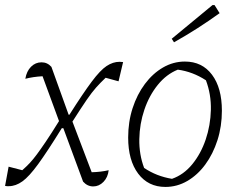

<svg xmlns="http://www.w3.org/2000/svg" viewBox="-29 -730 941 758"><path d="M400 -58Q397 -30 379.5 -12Q362 6 339 6Q316 6 299 -13L221 -224H215Q158 -132 122 -82.5Q86 -33 59.5 -14Q33 5 6 5Q2 5 -1.5 5Q-5 5 -9 4L5 -72L59 -58Q76 -73 89 -87Q102 -101 116.5 -120.5Q131 -140 152 -171Q173 -202 204 -252L139 -429Q102 -427 71 -419Q76 -449 93.5 -466.5Q111 -484 135 -484Q158 -484 174 -466L242 -277H245Q299 -362 333 -407.5Q367 -453 392 -469.5Q417 -486 443 -486Q446 -486 449.5 -485.5Q453 -485 457 -485L439 -409L388 -423Q367 -403 350.5 -384.5Q334 -366 313 -335.5Q292 -305 257 -250L333 -50Q370 -51 400 -58Z M624 8Q556 8 516.5 -44.5Q477 -97 477 -187Q477 -249 494.5 -303Q512 -357 543 -398.5Q574 -440 614.5 -463.5Q655 -487 701 -487Q769 -487 808 -435Q847 -383 847 -293Q847 -231 829.5 -176.5Q812 -122 781.5 -80.5Q751 -39 710.5 -15.5Q670 8 624 8ZM650 -24Q696 -40 730 -81.5Q764 -123 783 -179Q802 -235 803.5 -296Q805 -357 784 -413Q732 -447 673 -455Q628 -437 594 -395Q560 -353 541 -297Q522 -241 521 -180.5Q520 -120 540 -67Q589 -34 650 -24ZM658 -563 649 -577 810 -710H818L838 -678Q795 -647 750.5 -618.5Q706 -590 658 -563Z"/></svg>

Font: Piazzolla ExtraLight
Style: Italic
Weight: 200
Italic angle: -11.3°
Designer: Juan Pablo del Peral
Foundry: Huerta Tipografica
Version: Version 1.330